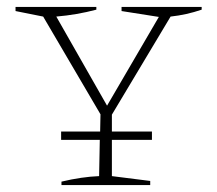

<svg xmlns="http://www.w3.org/2000/svg" viewBox="-20 -536 628 556"><path d="M158 0V-10Q187 -17 214.5 -21Q242 -25 267 -26L269 -131H157V-155H270L271 -205L105 -488L25 -504V-516H259V-508Q202 -493 143 -488L290 -230L440 -487L332 -504V-516H564V-508Q520 -493 474 -488L304 -204V-155H420V-131H304V-26L415 -12V0Z"/></svg>

Font: Piazzolla SC Thin
Style: Regular
Weight: 100
Designer: Juan Pablo del Peral
Foundry: Huerta Tipografica
Version: Version 1.330